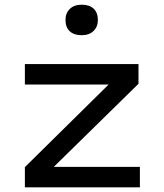

<svg xmlns="http://www.w3.org/2000/svg" viewBox="-20 -798 700 818"><path d="M86 0V-86L453 -448L465 -438H86V-525H570V-441L206 -84L191 -87H576V0ZM328 -648Q295 -648 277 -665Q259 -682 259 -713Q259 -742 277.5 -760Q296 -778 328 -778Q361 -778 379 -761Q397 -744 397 -713Q397 -684 378.5 -666Q360 -648 328 -648Z"/></svg>

Font: Lexend Peta
Style: Regular
Weight: 400
Designer: Bonnie Shaver-Troup, Thomas Jockin
Foundry: Lexend
Version: Version 1.007